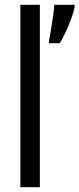

<svg xmlns="http://www.w3.org/2000/svg" viewBox="-20 -780 331 800"><path d="M146 0H65V-760H146ZM291 -750Q287 -729 276 -700Q265 -671 252.5 -644Q240 -617 229 -600H184V-611Q186 -619 189.5 -638.5Q193 -658 196.5 -681.5Q200 -705 203 -726.5Q206 -748 206 -760H291Z"/></svg>

Font: Noto Sans Bengali UI ExtraCondensed
Style: Regular
Weight: 400
Width: 2
Designer: Jelle Bosma - Monotype Design Team
Foundry: Monotype Imaging Inc.
Version: Version 2.003; ttfautohint (v1.8.4.7-5d5b)